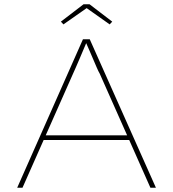

<svg xmlns="http://www.w3.org/2000/svg" viewBox="-20 -885 815 905"><path d="M61 0 371 -700H403L715 0H689L450 -538Q444 -548 436.5 -565.5Q429 -583 420 -604Q411 -625 401.5 -647Q392 -669 383 -689L389 -688Q382 -672 373.5 -651.5Q365 -631 355.5 -609Q346 -587 338 -568.5Q330 -550 324 -537L86 0ZM173 -225 182 -247H595L604 -225ZM279 -770 267 -783 374 -865H402L509 -783L497 -770L381 -852H396Z"/></svg>

Font: Lexend Giga Thin
Style: Regular
Weight: 250
Version: Version 1.007